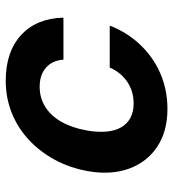

<svg xmlns="http://www.w3.org/2000/svg" viewBox="12 -590 590 653"><g transform="rotate(-90 306.5 -263.0)"><path d="M262.9 12Q186.8 12 134.4 -22.8Q82.1 -57.6 59.9 -118.7Q37.8 -179.8 51.2 -257.1Q62.2 -319.7 90.1 -371.1Q117.9 -422.5 158.8 -460.2Q199.7 -497.8 250.5 -517.9Q301.4 -538 358.9 -538Q457.1 -538 514.1 -485.9Q571.1 -433.8 573.5 -341.7H430.6Q428 -379.3 403.5 -401Q379 -422.6 338.3 -422.6Q300.5 -422.6 269.9 -403.4Q239.4 -384.2 219.2 -348.6Q199 -313 189.9 -263Q183.3 -225.9 185.9 -195.9Q188.6 -165.9 200.5 -145.4Q212.4 -124.9 232.7 -113.9Q253 -103 281.5 -103Q309.3 -103 332.6 -112.5Q355.9 -122.1 374.4 -140.5Q393 -159 403.7 -184.3H546.5Q523.6 -125.3 481.6 -80.9Q439.6 -36.5 383.9 -12.3Q328.2 12 262.9 12Z"/></g></svg>

Font: DM Sans 9pt
Style: Italic
Weight: 400
Italic angle: -10°
Designer: Colophon Foundry, Jonny Pinhorn
Foundry: Colophon Foundry
Version: Version 4.004